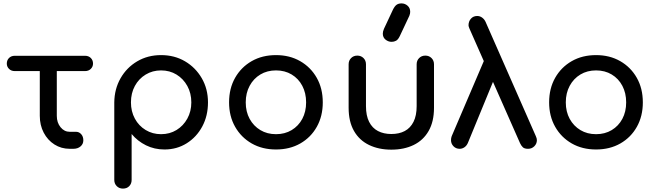

<svg xmlns="http://www.w3.org/2000/svg" viewBox="-20 -875 3862 1129"><path d="M390 0Q340 0 300 -25.5Q260 -51 237 -95Q214 -139 214 -194V-457H67Q46 -457 33 -470Q20 -483 20 -501Q20 -521 33 -534Q46 -547 67 -547H480Q501 -547 514 -534Q527 -521 527 -501Q527 -483 514 -470Q501 -457 480 -457H314V-194Q314 -154 336 -127Q358 -100 390 -100H427Q445 -100 457.5 -86Q470 -72 470 -50Q470 -28 453.5 -14Q437 0 411 0Z M703 234Q681 234 666.5 219.5Q652 205 652 183V-273Q653 -352 689 -415Q725 -478 787 -514.5Q849 -551 927 -551Q1006 -551 1068 -514.5Q1130 -478 1166.5 -415Q1203 -352 1203 -273Q1203 -194 1169.5 -131.5Q1136 -69 1078 -32.5Q1020 4 947 4Q888 4 838.5 -20.5Q789 -45 754 -87V183Q754 205 740 219.5Q726 234 703 234ZM927 -86Q978 -86 1018 -110.5Q1058 -135 1081.5 -177.5Q1105 -220 1105 -273Q1105 -327 1081.5 -369.5Q1058 -412 1018 -436.5Q978 -461 927 -461Q877 -461 836.5 -436.5Q796 -412 773 -369.5Q750 -327 750 -273Q750 -220 773 -177.5Q796 -135 836.5 -110.5Q877 -86 927 -86Z M1603 4Q1522 4 1460 -31.5Q1398 -67 1362.5 -129.5Q1327 -192 1327 -273Q1327 -355 1362.5 -417.5Q1398 -480 1460 -515.5Q1522 -551 1603 -551Q1683 -551 1745 -515.5Q1807 -480 1842.5 -417.5Q1878 -355 1878 -273Q1878 -192 1843 -129.5Q1808 -67 1746 -31.5Q1684 4 1603 4ZM1603 -86Q1655 -86 1695 -110Q1735 -134 1757.5 -176Q1780 -218 1780 -273Q1780 -328 1757.5 -370.5Q1735 -413 1695 -437Q1655 -461 1603 -461Q1551 -461 1511 -437Q1471 -413 1448 -370.5Q1425 -328 1425 -273Q1425 -218 1448 -176Q1471 -134 1511 -110Q1551 -86 1603 -86Z M2281 5Q2207 5 2150 -22.5Q2093 -50 2061.5 -105Q2030 -160 2030 -241V-497Q2030 -519 2044.5 -533.5Q2059 -548 2081 -548Q2103 -548 2117.5 -533.5Q2132 -519 2132 -497V-251Q2132 -195 2150.5 -158.5Q2169 -122 2202.5 -104.5Q2236 -87 2281 -87Q2327 -87 2360 -104.5Q2393 -122 2411.5 -158.5Q2430 -195 2430 -251V-497Q2430 -519 2444.5 -533.5Q2459 -548 2481 -548Q2503 -548 2517.5 -533.5Q2532 -519 2532 -497V-241Q2532 -160 2500.5 -105Q2469 -50 2412.5 -22.5Q2356 5 2281 5ZM2283 -629Q2263 -629 2247 -642Q2231 -655 2231 -677Q2231 -684 2232.5 -690Q2234 -696 2238 -706L2290 -817Q2300 -838 2311.5 -846.5Q2323 -855 2341 -855Q2361 -855 2376.5 -841.5Q2392 -828 2392 -806Q2392 -801 2391 -795Q2390 -789 2387 -782L2331 -663Q2321 -642 2309 -635.5Q2297 -629 2283 -629Z M3085 0Q3064 0 3054.5 -9Q3045 -18 3038 -33L2740 -708Q2738 -713 2736.5 -717.5Q2735 -722 2735 -726Q2735 -749 2749 -765Q2763 -781 2786 -781Q2802 -781 2815 -771.5Q2828 -762 2835 -747L3131 -74Q3137 -61 3137 -51Q3137 -30 3122 -15Q3107 0 3085 0ZM2683 0Q2661 0 2646.5 -15Q2632 -30 2632 -51Q2632 -63 2636 -74L2869 -619L2916 -484L2731 -34Q2724 -18 2711 -9Q2698 0 2683 0Z M3485 4Q3404 4 3342 -31.5Q3280 -67 3244.5 -129.5Q3209 -192 3209 -273Q3209 -355 3244.5 -417.5Q3280 -480 3342 -515.5Q3404 -551 3485 -551Q3565 -551 3627 -515.5Q3689 -480 3724.5 -417.5Q3760 -355 3760 -273Q3760 -192 3725 -129.5Q3690 -67 3628 -31.5Q3566 4 3485 4ZM3485 -86Q3537 -86 3577 -110Q3617 -134 3639.5 -176Q3662 -218 3662 -273Q3662 -328 3639.5 -370.5Q3617 -413 3577 -437Q3537 -461 3485 -461Q3433 -461 3393 -437Q3353 -413 3330 -370.5Q3307 -328 3307 -273Q3307 -218 3330 -176Q3353 -134 3393 -110Q3433 -86 3485 -86Z"/></svg>

Font: Comfortaa
Style: Bold
Weight: 700
Designer: Johan Aakerlund
Foundry: Johan Aakerlund
Version: Version 3.104; ttfautohint (v1.8.1.43-b0c9)